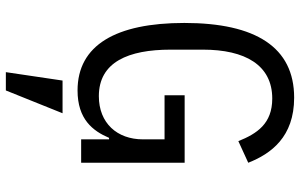

<svg xmlns="http://www.w3.org/2000/svg" viewBox="-200 -550 1001 640"><g transform="rotate(90 300.0 -229.5)"><path d="M444 0H522V-345H297V-278H444V-206C444 -120 390 -59 300 -59C186 -59 145 -158 145 -298V-406C145 -546 196 -637 308 -637C392 -637 425 -586 450 -524L522 -557C492 -633 436 -710 305 -710C137 -710 56 -582 56 -344C56 -116 130 12 281 12C377 12 416 -39 439 -93H444ZM220 251H281L357 62H248Z"/></g></svg>

Font: IBM Plex Mono
Style: Regular
Weight: 400
Monospace: yes
Designer: Mike Abbink, Paul van der Laan, Pieter van Rosmalen
Foundry: Bold Monday
Version: Version 2.004